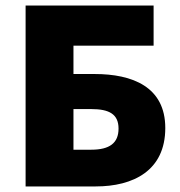

<svg xmlns="http://www.w3.org/2000/svg" viewBox="-20 -670 648 690"><path d="M72 0H324C458 0 574 -56 574 -210C574 -358 456 -404 320 -404H244V-506H532V-650H72ZM244 -132V-278H308C372 -278 406 -260 406 -208C406 -156 374 -132 308 -132Z"/></svg>

Font: Source Sans Pro Black
Style: Regular
Weight: 900
Designer: Paul D. Hunt
Foundry: Adobe Systems Incorporated
Version: Version 3.006;hotconv 1.0.111;makeotfexe 2.5.65597